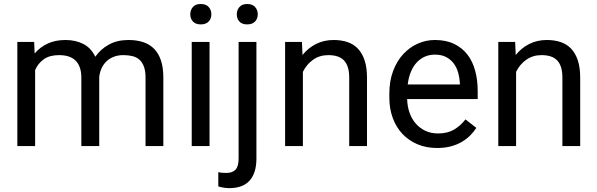

<svg xmlns="http://www.w3.org/2000/svg" viewBox="-20 -741 3031 974"><path d="M153.3 -528.3H67.9V0H158.2V-385.7C168 -408.2 182.6 -426.4 202.1 -440.4C221.7 -454.4 247.6 -461.4 279.8 -461.4C297 -461.4 312.6 -459.3 326.4 -455.1C340.3 -450.8 352.1 -444.2 361.8 -435.1C371.6 -425.9 379.2 -414.1 384.5 -399.7C389.9 -385.2 392.6 -367.7 392.6 -347.2V0H483.4V-350.6C485 -365.9 488.9 -380.3 494.9 -393.8C500.9 -407.3 509 -419 519.3 -429C529.5 -438.9 541.8 -446.8 556.2 -452.6C570.5 -458.5 586.9 -461.4 605.5 -461.4C622.4 -461.4 637.9 -459.7 651.9 -456.3C665.9 -452.9 677.7 -446.8 687.5 -438C697.3 -429.2 704.8 -417.5 710.2 -402.8C715.6 -388.2 718.3 -369.8 718.3 -347.7V0H808.6V-347.2C808.6 -380.4 804.7 -409 796.9 -433.1C789.1 -457.2 777.6 -477.1 762.5 -492.7C747.3 -508.3 728.8 -519.8 707 -527.1C685.2 -534.4 660.2 -538.1 631.8 -538.1C593.4 -538.1 560.1 -530.3 532 -514.6C503.8 -499 481 -478.5 463.4 -453.1C449.4 -482.7 429.3 -504.3 403.1 -517.8C376.9 -531.3 346.7 -538.1 312.5 -538.1C278 -538.1 247.8 -532.1 221.9 -520C196 -508 174 -491.2 155.8 -469.7Z M1043 0V-528.3H952.6V0ZM945.3 -668.5C945.3 -653.8 949.8 -641.6 958.7 -631.8C967.7 -622.1 981 -617.2 998.5 -617.2C1016.1 -617.2 1029.5 -622.1 1038.6 -631.8C1047.7 -641.6 1052.2 -653.8 1052.2 -668.5C1052.2 -683.1 1047.7 -695.5 1038.6 -705.6C1029.5 -715.7 1016.1 -720.7 998.5 -720.7C981 -720.7 967.7 -715.7 958.7 -705.6C949.8 -695.5 945.3 -683.1 945.3 -668.5Z M1280.8 -528.3H1190.4V63C1190.4 90 1185.1 109 1174.6 119.9C1164 130.8 1148.6 136.2 1128.4 136.2C1122.9 136.2 1116.3 136 1108.6 135.5C1101 135 1093.9 134 1087.4 132.3V204.6C1094.9 207.2 1103.8 209.3 1114.3 210.9C1124.7 212.6 1134.1 213.4 1142.6 213.4C1189.1 213.4 1223.8 200.5 1246.6 174.8C1269.4 149.1 1280.8 111.8 1280.8 63ZM1181.2 -668.5C1181.2 -653.8 1185.5 -641.6 1194.3 -631.8C1203.1 -622.1 1216.3 -617.2 1233.9 -617.2C1251.5 -617.2 1264.8 -622.1 1273.9 -631.8C1283 -641.6 1287.6 -653.8 1287.6 -668.5C1287.6 -683.1 1283 -695.5 1273.9 -705.6C1264.8 -715.7 1251.5 -720.7 1233.9 -720.7C1216.6 -720.7 1203.5 -715.6 1194.6 -705.3C1185.6 -695.1 1181.2 -682.8 1181.2 -668.5Z M1511.7 -528.3H1426.3V0H1516.6V-376.5C1529 -401.9 1546.2 -422.4 1568.4 -438C1590.5 -453.6 1616.2 -461.4 1645.5 -461.4C1662.8 -461.4 1678 -459.3 1691.2 -455.1C1704.3 -450.8 1715.4 -444.2 1724.4 -435.1C1733.3 -425.9 1740.1 -414.1 1744.6 -399.7C1749.2 -385.2 1751.5 -367.7 1751.5 -347.2V0H1841.8V-346.2C1841.8 -380.7 1837.8 -410.1 1829.8 -434.3C1821.9 -458.6 1810.5 -478.4 1795.9 -493.9C1781.2 -509.4 1763.5 -520.6 1742.7 -527.6C1721.8 -534.6 1698.6 -538.1 1672.9 -538.1C1639.6 -538.1 1609.7 -531.3 1583 -517.8C1556.3 -504.3 1533.5 -485.7 1514.6 -461.9Z M2197.3 9.8C2223.6 9.8 2247.2 6.9 2268.1 1.2C2288.9 -4.5 2307.4 -12.1 2323.5 -21.7C2339.6 -31.3 2353.7 -42.2 2365.7 -54.4C2377.8 -66.7 2388 -79.3 2396.5 -92.3L2341.3 -135.3C2324.7 -113.8 2305.3 -96.5 2283.2 -83.5C2261.1 -70.5 2234 -64 2202.1 -64C2178.1 -64 2156.5 -68.5 2137.5 -77.6C2118.4 -86.8 2102.1 -99.1 2088.6 -114.7C2075.1 -130.4 2064.7 -148.8 2057.4 -169.9C2050 -191.1 2046.1 -213.9 2045.4 -238.3H2403.3V-278.8C2403.3 -315.9 2399.1 -350.3 2390.6 -381.8C2382.2 -413.4 2369.1 -440.8 2351.3 -463.9C2333.6 -487 2311 -505.1 2283.7 -518.3C2256.3 -531.5 2223.8 -538.1 2186 -538.1C2156.1 -538.1 2127.3 -532 2099.6 -519.8C2071.9 -507.6 2047.4 -489.9 2025.9 -466.8C2004.4 -443.7 1987.2 -415.2 1974.4 -381.3C1961.5 -347.5 1955.1 -309.1 1955.1 -266.1V-245.6C1955.1 -208.5 1960.8 -174.3 1972.2 -143.1C1983.6 -111.8 1999.8 -84.9 2021 -62.3C2042.2 -39.6 2067.6 -22 2097.4 -9.3C2127.2 3.4 2160.5 9.8 2197.3 9.8ZM2186 -463.9C2209.1 -463.9 2228.5 -459.6 2244.1 -451.2C2259.8 -442.7 2272.5 -431.6 2282.5 -418C2292.4 -404.3 2299.7 -388.8 2304.4 -371.6C2309.2 -354.3 2312 -336.9 2313 -319.3V-312.5H2048.3C2051.3 -336.9 2056.7 -358.6 2064.7 -377.4C2072.7 -396.3 2082.7 -412.1 2094.7 -424.8C2106.8 -437.5 2120.4 -447.2 2135.7 -453.9C2151 -460.5 2167.8 -463.9 2186 -463.9Z M2593.3 -528.3H2507.8V0H2598.1V-376.5C2610.5 -401.9 2627.8 -422.4 2649.9 -438C2672 -453.6 2697.8 -461.4 2727.1 -461.4C2744.3 -461.4 2759.5 -459.3 2772.7 -455.1C2785.9 -450.8 2797 -444.2 2805.9 -435.1C2814.9 -425.9 2821.6 -414.1 2826.2 -399.7C2830.7 -385.2 2833 -367.7 2833 -347.2V0H2923.3V-346.2C2923.3 -380.7 2919.4 -410.1 2911.4 -434.3C2903.4 -458.6 2892.1 -478.4 2877.4 -493.9C2862.8 -509.4 2845.1 -520.6 2824.2 -527.6C2803.4 -534.6 2780.1 -538.1 2754.4 -538.1C2721.2 -538.1 2691.2 -531.3 2664.6 -517.8C2637.9 -504.3 2615.1 -485.7 2596.2 -461.9Z"/></svg>

Font: Dirooz FD
Style: FD
Weight: 400
Foundry: DejaVu fonts team - Redesigned by Saber Rastikerdar
Version: Version 0.2.1